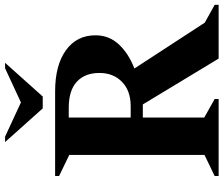

<svg xmlns="http://www.w3.org/2000/svg" viewBox="-84 -818 902 775"><g transform="rotate(-90 367.5 -431.0)"><path d="M44 0V-16L129 -57V-603L44 -644V-660H386Q491 -660 551.5 -616.5Q612 -573 612 -497Q612 -442 575 -402.5Q538 -363 478 -340L663 -56L735 -16V0H518L333 -306H280V-58L355 -16V0ZM320 -605H280V-355H326Q388 -355 424 -390Q460 -425 460 -481Q460 -540 424.5 -572.5Q389 -605 320 -605ZM317 -710 181 -862H203L341 -798L479 -862H501L365 -710Z"/></g></svg>

Font: Spectral
Style: Bold
Weight: 700
Designer: Jean-Baptiste Levee
Foundry: Production Type
Version: Version 2.001